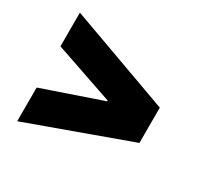

<svg xmlns="http://www.w3.org/2000/svg" viewBox="-123 -770 866 839"><g transform="rotate(30 310.0 -350.0)"><path d="M352 -352 55 -454V-624L565 -439V-261L55 -76V-246L352 -348Z"/></g></svg>

Font: CMG Sans Black
Style: Regular
Weight: 900
Designer: Julieta Ulanovsky
Foundry: Julieta Ulanovsky
Version: Version 7.200